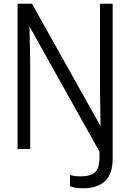

<svg xmlns="http://www.w3.org/2000/svg" viewBox="-20 -800 699 1031"><path d="M514.2 43.9V14.2L138.2 -658.2L142.1 -477.1V0H74.2V-779.8H151.9L520 -122.1L517.1 -303.2V-779.8H585V51.8Q585 134.8 543.5 172.9Q502 210.9 430.2 210.9Q380.9 210.9 356 200.2V139.2Q377 147 413.1 147Q465.8 147 490 125.5Q514.2 104 514.2 43.9Z"/></svg>

Font: Cooper Hewitt
Style: Book
Weight: 705
Designer: Village Type and Design LLC
Foundry: Cooper Hewitt Smithsonian Design Museum
Version: 1.000